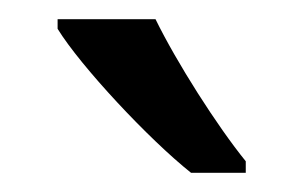

<svg xmlns="http://www.w3.org/2000/svg" viewBox="-20 -786 316 200"><path d="M142 -766H40V-756C64 -717 135 -641 179 -606H236V-618C206 -655 164 -721 142 -766Z"/></svg>

Font: Noto Sans Lao SemiCondensed
Style: Regular
Weight: 400
Width: 4
Designer: Monotype Design Team
Foundry: Monotype Imaging Inc.
Version: Version 2.004